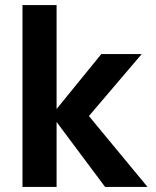

<svg xmlns="http://www.w3.org/2000/svg" viewBox="-20 -740 619 760"><path d="M396 0 184 -284 381 -526H541L287 -228V-335L564 0ZM69 0V-720H204V0Z"/></svg>

Font: DM Sans 9pt
Style: Bold
Weight: 700
Designer: Colophon Foundry, Jonny Pinhorn
Foundry: Colophon Foundry
Version: Version 4.004;gftools[0.9.30]